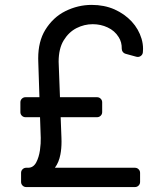

<svg xmlns="http://www.w3.org/2000/svg" viewBox="-20 -757 671 777"><path d="M65.3 -20.6V-57.5Q65.3 -66.1 71.4 -72.1Q77.4 -78.1 85.9 -78.1H93.8Q114.7 -78.1 126.4 -99.4Q137.4 -120 141.7 -149.1Q145.6 -177.6 144.9 -198.9L142 -282.7H83.1Q74.6 -282.7 68.5 -288.7Q62.5 -294.7 62.5 -303.3V-343Q62.5 -351.6 68.5 -357.6Q74.6 -363.6 83.1 -363.6H139.6L134.9 -507.1Q134.6 -511.7 134.6 -521Q134.6 -589.1 163 -635.7Q194.6 -687.1 244.7 -712Q295.8 -737.2 350.9 -737.2Q401.6 -737.2 443.2 -719.1Q484.4 -700.6 513.1 -669.7Q541.2 -639.2 552.9 -600.1Q558.9 -579.9 558.9 -559.3Q558.9 -554.7 558.2 -545.5Q557.5 -537.3 551.5 -532Q545.5 -526.6 537.6 -526.6Q533.7 -526.6 532 -527.3L487.9 -539.4Q481.2 -541.2 476.9 -546.9Q472.7 -552.6 472.7 -559.7Q473.4 -586.3 460.2 -606.9Q444.2 -632.8 415.5 -646Q387.8 -659.1 355.1 -659.1Q321 -659.1 289.4 -643.1Q257.8 -626.8 237.6 -593.4Q217.3 -560 217.3 -507.1L222.7 -363.6H372.5Q381.4 -363.6 387.4 -357.6Q393.5 -351.6 393.5 -343V-303.3Q393.5 -294.7 387.4 -288.7Q381.4 -282.7 372.5 -282.7H225.5L228.7 -198.9Q229 -193.9 229 -183.6Q229 -155.2 224.4 -131.7Q218.4 -99.8 202.1 -78.1H525.9Q534.8 -78.1 540.8 -72.1Q546.9 -66.1 546.9 -57.5V-20.6Q546.9 -12.1 540.8 -6Q534.8 0 525.9 0H85.9Q77.4 0 71.4 -6Q65.3 -12.1 65.3 -20.6Z"/></svg>

Font: DeltaSans
Style: Regular
Weight: 400
Designer: Rasmus Andersson
Foundry: rsms
Version: Version 3.012